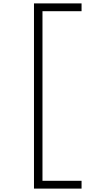

<svg xmlns="http://www.w3.org/2000/svg" viewBox="-20 -965 640 1130"><path d="M180 145V-945H460V-899H209L230 -920V120L209 99H460V145Z"/></svg>

Font: Victor Mono Thin Thin
Style: Regular
Weight: 250
Monospace: yes
Version: Version 1.561;gftools[0.9.30]